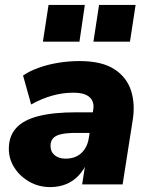

<svg xmlns="http://www.w3.org/2000/svg" viewBox="-20 -752 608 783"><path d="M185 11Q138 11 99.5 -11Q61 -33 38.5 -68.5Q16 -104 16 -145Q16 -197 46 -230Q76 -263 137 -278.5Q198 -294 291 -294H370L356 -210H291Q254 -210 230.5 -205Q207 -200 196.5 -188Q186 -176 186 -157Q186 -133 203 -119Q220 -105 247 -105Q274 -105 293.5 -115Q313 -125 325.5 -144Q338 -163 342 -188L360 -303Q366 -336 346 -355Q326 -374 279 -374Q236 -374 193 -362Q150 -350 107 -326L74 -444Q100 -462 137.5 -475.5Q175 -489 218 -496Q261 -503 304 -503Q395 -503 446 -470Q497 -437 514.5 -382Q532 -327 521 -261L480 0H315L330 -96H338Q323 -59 299.5 -35Q276 -11 247 0Q218 11 185 11ZM361 -582 384 -732H533L510 -582ZM155 -582 178 -732H326L304 -582Z"/></svg>

Font: Nunito Sans 12pt ExtraLight 12pt Black
Style: Italic
Weight: 900
Italic angle: -9°
Version: Version 3.101;gftools[0.9.27]